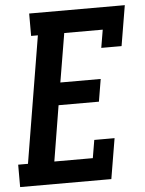

<svg xmlns="http://www.w3.org/2000/svg" viewBox="-64 -778 618 820"><g transform="rotate(-5 245.5 -367.5)"><path d="M-11 0V-96H31L121 -639H92V-735H502L473 -562H386L399 -639H234L199 -430H372L356 -334H183L144 -96H309L322 -173H409L380 0Z"/></g></svg>

Font: Iosevka Slab
Style: Bold Italic
Weight: 700
Italic angle: -9°
Monospace: yes
Designer: Belleve Invis
Foundry: Belleve Invis
Version: Version 11.1.0; ttfautohint (v1.8.3)